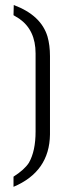

<svg xmlns="http://www.w3.org/2000/svg" viewBox="-20 -719 256 756"><path d="M33.2 16.6V-23.4Q76.2 -50.8 93.8 -78.1Q120.1 -124 120.1 -201.2V-508.8Q120.1 -600.6 55.7 -645.5Q46.9 -651.4 33.2 -659.2L34.2 -699.2Q141.6 -659.2 167 -575.2Q176.8 -541 176.8 -498V-189.5Q174.8 -43 33.2 16.6Z"/></svg>

Font: Post No Bills Colombo
Style: Medium
Weight: 600
Designer: Kosala Senevirathne, Siva Puranthara, Lasantha Premarathna, Tharique Azeez
Foundry: Mooniak
Version: Version 1.220 ; ttfautohint (v1.5)